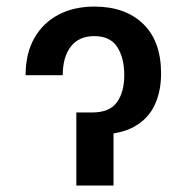

<svg xmlns="http://www.w3.org/2000/svg" viewBox="-20 -573 577 593"><path d="M59.1 -340.8Q59.1 -407.7 85.9 -455.1Q112.8 -502.4 160.6 -527.6Q208.5 -552.7 271.5 -552.7Q366.7 -552.7 422.1 -499.3Q477.5 -445.8 477.5 -346.2Q477.5 -290.5 457.5 -248Q437.5 -205.6 393.8 -181.4Q350.1 -157.2 279.8 -157.2H239.3V-225.6H264.2Q318.4 -225.6 341.1 -257.1Q363.8 -288.6 363.8 -341.3Q363.8 -393.6 342.3 -427.5Q320.8 -461.4 271 -461.4Q223.6 -461.4 198.7 -429.2Q173.8 -397 173.8 -340.8ZM215.8 -225.6H330.6V0H215.8Z"/></svg>

Font: Inter 24pt Medium
Style: Regular
Weight: 500
Designer: Rasmus Andersson
Foundry: rsms
Version: Version 4.001;git-66647c0bb